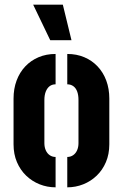

<svg xmlns="http://www.w3.org/2000/svg" viewBox="-20 -801 516 822"><path d="M195 -629 122 -781H249L286 -629ZM218 1Q182 1 149.5 -12Q117 -25 92 -49Q67 -73 52.5 -107Q38 -141 38 -183V-379Q38 -421 51 -456Q64 -491 88 -516.5Q112 -542 145 -556Q178 -570 218 -570V-440Q203 -440 192.5 -432Q182 -424 176 -409Q170 -394 170 -373V-188Q170 -171 176 -157.5Q182 -144 193 -136.5Q204 -129 218 -129ZM268 1V-129Q282 -129 293 -136.5Q304 -144 310 -157.5Q316 -171 316 -188V-373Q316 -394 310.5 -409Q305 -424 294 -432Q283 -440 268 -440V-570Q308 -570 341 -556Q374 -542 398 -516.5Q422 -491 435 -456Q448 -421 448 -379V-183Q448 -141 433.5 -107Q419 -73 394 -49Q369 -25 336.5 -12Q304 1 268 1Z"/></svg>

Font: Stick No Bills ExtraBold
Style: Regular
Weight: 800
Version: Version 2.000